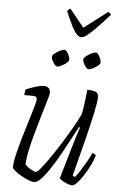

<svg xmlns="http://www.w3.org/2000/svg" viewBox="-60 -952 613 994"><g transform="rotate(5 246.0 -455.5)"><path d="M156 0Q144 0 125.5 -7.5Q107 -15 87.5 -26Q68 -37 55 -48Q42 -59 40 -65Q40 -90 49.5 -131Q59 -172 72.5 -218.5Q86 -265 99.5 -308.5Q113 -352 122.5 -384.5Q132 -417 132 -428Q132 -444 113 -444H66Q66 -450 67.5 -459.5Q69 -469 71 -474Q100 -486 123.5 -493Q147 -500 166 -500Q178 -500 187.5 -492Q197 -484 197 -466Q197 -459 187.5 -427Q178 -395 164.5 -349.5Q151 -304 137 -254Q123 -204 113.5 -159.5Q104 -115 104 -86Q118 -72 135.5 -62.5Q153 -53 160 -53Q167 -53 184.5 -74Q202 -95 226.5 -130Q251 -165 277.5 -207Q304 -249 328.5 -291.5Q353 -334 370 -369Q376 -392 380.5 -427.5Q385 -463 389 -500Q410 -500 428.5 -495Q447 -490 447 -466Q447 -443 434 -382Q421 -321 399.5 -235.5Q378 -150 352 -51L363 -44Q372 -52 386.5 -74.5Q401 -97 417 -124.5Q433 -152 443 -175Q457 -175 462 -164Q456 -143 442.5 -115Q429 -87 412.5 -61Q396 -35 380 -17.5Q364 0 352 0Q344 0 329.5 -5.5Q315 -11 302.5 -18.5Q290 -26 287 -32L335 -196Q347 -237 356.5 -266.5Q366 -296 368 -301L363 -304Q344 -270 322.5 -229Q301 -188 278 -147.5Q255 -107 232.5 -73.5Q210 -40 190.5 -20Q171 0 156 0ZM385 -606Q380 -606 372.5 -614.5Q365 -623 359.5 -634.5Q354 -646 354 -654Q354 -662 366.5 -672Q379 -682 394 -689Q409 -696 416 -696Q422 -696 429 -687Q436 -678 440.5 -666.5Q445 -655 445 -647Q445 -639 433.5 -629.5Q422 -620 407.5 -613Q393 -606 385 -606ZM222 -606Q217 -606 209.5 -614.5Q202 -623 196.5 -634.5Q191 -646 191 -654Q191 -662 203.5 -672Q216 -682 231 -689Q246 -696 253 -696Q259 -696 266 -687Q273 -678 277.5 -666.5Q282 -655 282 -647Q282 -639 270.5 -629.5Q259 -620 244.5 -613Q230 -606 222 -606ZM333 -768Q323 -768 312 -778Q301 -788 286 -816Q271 -844 249 -897Q251 -899 254 -903Q257 -907 265 -911L340 -818L462 -911Q468 -907 472.5 -903Q477 -899 477 -897Q429 -844 401 -816Q373 -788 358 -778Q343 -768 333 -768Z"/></g></svg>

Font: Texturina 72pt 72pt Thin
Style: Italic
Weight: 100
Italic angle: -11°
Designer: Guillermo Torres Carreño
Foundry: Omnibus-Type
Version: Version 1.002; ttfautohint (v1.8.3)